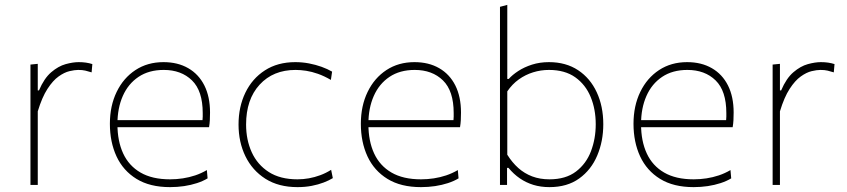

<svg xmlns="http://www.w3.org/2000/svg" viewBox="-20 -759 3475 788"><path d="M105 0Q105 -56.5 105 -108.5Q105 -160.5 105 -221V-271Q105 -324.5 105 -381.5Q105 -438.5 105 -494L135 -497V-388H140Q161 -437.5 190.2 -462.5Q219.5 -487.5 249.5 -495.8Q279.5 -504 303 -504Q319 -504 332.8 -502Q346.5 -500 359 -496L356 -462Q342 -466.5 330.2 -469.2Q318.5 -472 301 -472Q286.5 -472 265.2 -467Q244 -462 220.5 -445.2Q197 -428.5 174.8 -394.2Q152.5 -360 135 -302V-221Q135 -160.5 135 -108.5Q135 -56.5 135 0Z M678 9Q595 9 540.2 -24.8Q485.5 -58.5 458.2 -117.2Q431 -176 431 -251Q431 -324.5 458.8 -381.8Q486.5 -439 536 -471.5Q585.5 -504 651 -504Q709.5 -504 752.5 -479.2Q795.5 -454.5 818.8 -408.2Q842 -362 842 -297Q842 -280 841.2 -265.8Q840.5 -251.5 838 -237L811 -264Q812 -272.5 812 -280Q812 -287.5 812 -295Q812 -386 768 -429Q724 -472 652 -472Q591 -472 548.5 -443.5Q506 -415 484 -365Q462 -315 462 -251V-249Q462 -180 485.5 -129.2Q509 -78.5 556.8 -50.8Q604.5 -23 678 -23Q704.5 -23 730.5 -27Q756.5 -31 781.2 -39.2Q806 -47.5 829 -61L832 -27Q813 -15.5 788.5 -7.5Q764 0.5 735.8 4.8Q707.5 9 678 9ZM447 -237V-266H816L838 -263V-237Z M1201 9Q1123.5 9 1069.5 -25.2Q1015.5 -59.5 987.2 -117.8Q959 -176 959 -248Q959 -320.5 987 -378.5Q1015 -436.5 1067.2 -470.2Q1119.5 -504 1192 -504Q1220.5 -504 1248 -498.8Q1275.5 -493.5 1299.8 -484.8Q1324 -476 1343 -465L1338 -431Q1310.5 -447 1285 -456Q1259.5 -465 1236.5 -468.5Q1213.5 -472 1193 -472Q1101 -472 1045.5 -411.5Q990 -351 990 -248Q990 -185 1013.2 -134Q1036.5 -83 1083.2 -53Q1130 -23 1201 -23Q1224.5 -23 1248 -27.2Q1271.5 -31.5 1294.5 -40Q1317.5 -48.5 1339 -62L1346 -28Q1330.5 -18.5 1308.5 -10Q1286.5 -1.5 1259.2 3.8Q1232 9 1201 9Z M1708 9Q1625 9 1570.2 -24.8Q1515.5 -58.5 1488.2 -117.2Q1461 -176 1461 -251Q1461 -324.5 1488.8 -381.8Q1516.5 -439 1566 -471.5Q1615.5 -504 1681 -504Q1739.5 -504 1782.5 -479.2Q1825.5 -454.5 1848.8 -408.2Q1872 -362 1872 -297Q1872 -280 1871.2 -265.8Q1870.5 -251.5 1868 -237L1841 -264Q1842 -272.5 1842 -280Q1842 -287.5 1842 -295Q1842 -386 1798 -429Q1754 -472 1682 -472Q1621 -472 1578.5 -443.5Q1536 -415 1514 -365Q1492 -315 1492 -251V-249Q1492 -180 1515.5 -129.2Q1539 -78.5 1586.8 -50.8Q1634.5 -23 1708 -23Q1734.5 -23 1760.5 -27Q1786.5 -31 1811.2 -39.2Q1836 -47.5 1859 -61L1862 -27Q1843 -15.5 1818.5 -7.5Q1794 0.5 1765.8 4.8Q1737.5 9 1708 9ZM1477 -237V-266H1846L1868 -263V-237Z M2235 9Q2199.5 9 2169.2 -0.2Q2139 -9.5 2113.5 -27Q2088 -44.5 2067 -70H2061V0H2032Q2032 -56.5 2032 -108.5Q2032 -160.5 2032 -221V-494Q2032 -558 2032 -617.5Q2032 -677 2032 -731L2062 -739Q2062 -677.5 2062 -617.8Q2062 -558 2062 -494V-435H2068Q2082.5 -451.5 2107 -467.5Q2131.5 -483.5 2163.5 -493.8Q2195.5 -504 2233 -504Q2302.5 -504 2352.5 -471Q2402.5 -438 2429.2 -380.2Q2456 -322.5 2456 -249Q2456 -179.5 2431.2 -120.8Q2406.5 -62 2357.2 -26.5Q2308 9 2235 9ZM2235 -23Q2302 -23 2344 -55Q2386 -87 2405.5 -138.5Q2425 -190 2425 -249Q2425 -310.5 2404.2 -361Q2383.5 -411.5 2341 -441.8Q2298.5 -472 2233 -472Q2199.5 -472 2168 -462.2Q2136.5 -452.5 2109.2 -433Q2082 -413.5 2062 -384V-124Q2082 -92 2107.2 -69.5Q2132.5 -47 2164.2 -35Q2196 -23 2235 -23Z M2827 9Q2744 9 2689.2 -24.8Q2634.5 -58.5 2607.2 -117.2Q2580 -176 2580 -251Q2580 -324.5 2607.8 -381.8Q2635.5 -439 2685 -471.5Q2734.5 -504 2800 -504Q2858.5 -504 2901.5 -479.2Q2944.5 -454.5 2967.8 -408.2Q2991 -362 2991 -297Q2991 -280 2990.2 -265.8Q2989.5 -251.5 2987 -237L2960 -264Q2961 -272.5 2961 -280Q2961 -287.5 2961 -295Q2961 -386 2917 -429Q2873 -472 2801 -472Q2740 -472 2697.5 -443.5Q2655 -415 2633 -365Q2611 -315 2611 -251V-249Q2611 -180 2634.5 -129.2Q2658 -78.5 2705.8 -50.8Q2753.5 -23 2827 -23Q2853.5 -23 2879.5 -27Q2905.5 -31 2930.2 -39.2Q2955 -47.5 2978 -61L2981 -27Q2962 -15.5 2937.5 -7.5Q2913 0.5 2884.8 4.8Q2856.5 9 2827 9ZM2596 -237V-266H2965L2987 -263V-237Z M3151 0Q3151 -56.5 3151 -108.5Q3151 -160.5 3151 -221V-271Q3151 -324.5 3151 -381.5Q3151 -438.5 3151 -494L3181 -497V-388H3186Q3207 -437.5 3236.2 -462.5Q3265.5 -487.5 3295.5 -495.8Q3325.5 -504 3349 -504Q3365 -504 3378.8 -502Q3392.5 -500 3405 -496L3402 -462Q3388 -466.5 3376.2 -469.2Q3364.5 -472 3347 -472Q3332.5 -472 3311.2 -467Q3290 -462 3266.5 -445.2Q3243 -428.5 3220.8 -394.2Q3198.5 -360 3181 -302V-221Q3181 -160.5 3181 -108.5Q3181 -56.5 3181 0Z"/></svg>

Font: Commissioner Thin Thin
Style: Regular
Weight: 250
Version: Version 1.000